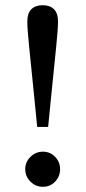

<svg xmlns="http://www.w3.org/2000/svg" viewBox="-20 -705 329 738"><path d="M145 13Q117 13 97 -7Q77 -27 77 -55Q77 -82 97 -102Q117 -122 145 -122Q173 -122 192 -102Q211 -82 211 -55Q211 -27 192 -7Q173 13 145 13ZM144 -685Q172 -685 187.5 -669.5Q203 -654 203 -622Q203 -594 196 -525.5Q189 -457 178 -348L165 -217H123L110 -348Q99 -457 92 -525.5Q85 -594 85 -622Q85 -654 100.5 -669.5Q116 -685 144 -685Z"/></svg>

Font: Source Serif 4 SmText
Style: Regular
Weight: 400
Designer: Frank Grießhammer
Foundry: Adobe
Version: Version 4.005;hotconv 1.1.0;makeotfexe 2.6.0